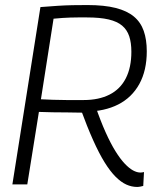

<svg xmlns="http://www.w3.org/2000/svg" viewBox="-20 -730 626 760"><path d="M29 0 140 -702Q178 -705 208.5 -707Q239 -709 267.5 -709.5Q296 -710 326 -710Q393 -710 438 -698.5Q483 -687 510 -664.5Q537 -642 549 -607.5Q561 -573 561 -527Q561 -451 531.5 -397.5Q502 -344 448 -316.5Q394 -289 319 -288L309 -284Q276 -285 246.5 -285Q217 -285 189 -285.5Q161 -286 134 -287L88 0ZM523 10Q501 10 480 0.5Q459 -9 437.5 -30.5Q416 -52 394 -87.5Q372 -123 348.5 -175.5Q325 -228 299 -299L357 -312Q378 -251 398 -206.5Q418 -162 437 -131.5Q456 -101 473.5 -82.5Q491 -64 506.5 -55.5Q522 -47 536 -47Q539 -47 542.5 -47.5Q546 -48 550 -49L547 6Q543 7 536 8.5Q529 10 523 10ZM311 -334Q371 -334 413.5 -355.5Q456 -377 478 -420Q500 -463 500 -525Q500 -561 491.5 -586.5Q483 -612 463.5 -628.5Q444 -645 410 -653Q376 -661 324 -661Q304 -661 288.5 -661Q273 -661 258.5 -660.5Q244 -660 228 -659Q212 -658 192 -656L142 -337Q166 -336 190 -335Q214 -334 243.5 -334Q273 -334 311 -334Z"/></svg>

Font: Georama ExtraCondensed Thin Light
Style: Italic
Weight: 300
Italic angle: -9°
Version: Version 1.001